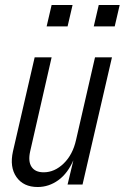

<svg xmlns="http://www.w3.org/2000/svg" viewBox="-20 -740 500 770"><path d="M131 10Q74 10 46 -30Q18 -70 32 -133L119 -510H187L101 -133Q92 -93 106.5 -71Q121 -49 155 -49Q199 -49 235.5 -84.5Q272 -120 285 -179L275 -99Q252 -45 214 -17.5Q176 10 131 10ZM251 0 274 -96H266L361 -510H429L311 0ZM356 -634 376 -720H460L440 -634ZM167 -634 187 -720H271L251 -634Z"/></svg>

Font: Instrument Sans Condensed
Style: Italic
Weight: 400
Width: 3
Italic angle: -13°
Designer: Rodrigo Fuenzalida
Foundry: fragTYPE
Version: Version 1.000;gftools[0.9.28]